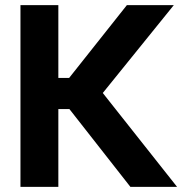

<svg xmlns="http://www.w3.org/2000/svg" viewBox="-20 -727 720 747"><path d="M250 -302.7H207V0H59.6V-707H207V-423.8H249L473.6 -707H656.2L379.9 -365.2L668.9 0H487.3Z"/></svg>

Font: Pretendard GOV
Style: Bold
Weight: 700
Designer: Base glyphs from Inter by Rasmus Andersson; Hangeul glyphs from Noto Sans CJK(Source Han Sans) by Jang Soo-young and Kan
Foundry: Kil Hyung-jin
Version: Version 1.309